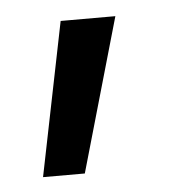

<svg xmlns="http://www.w3.org/2000/svg" viewBox="-33 -97 324 331"><g transform="rotate(-5 129.0 68.0)"><path d="M101.6 200.2H29.3L83 -65.4H177.7Z"/></g></svg>

Font: Pretendard Std Variable
Style: Regular
Weight: 400
Designer: Base glyphs from Inter by Rasmus Andersson; Hangeul glyphs from Noto Sans CJK(Source Han Sans) by Jang Soo-young and Kan
Foundry: Kil Hyung-jin
Version: Version 1.309;Glyphs 3.2 (3225)